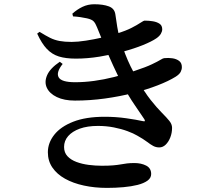

<svg xmlns="http://www.w3.org/2000/svg" viewBox="-20 -833 1040 917"><path d="M169 -680.9 157.6 -672.5Q179 -625.4 203.7 -599.4Q228.3 -573.4 261.3 -563.2Q294.3 -553 342.3 -553Q397.2 -553 455.3 -562.4Q513.3 -571.9 567.1 -586.3Q620.8 -600.8 662.6 -617.7Q704.4 -634.7 726.4 -649.7Q741.5 -660.1 748.1 -671.4Q754.8 -682.8 754.8 -693.1Q754.8 -711.1 741.9 -719.7Q729 -728.3 710 -731.4Q691.1 -734.5 671.4 -734.5Q666 -734.5 651.4 -724.6Q636.7 -714.7 609.4 -700.5Q582.2 -686.3 536.9 -672.3Q508.5 -663.1 469 -654Q429.5 -645 390.3 -638.9Q351.2 -632.8 322.4 -632.8Q288.7 -632.8 264.6 -637.3Q240.5 -641.7 218.8 -652.5Q197.1 -663.4 169 -680.9ZM279.3 -527.6 265.6 -538Q219.3 -506.6 205.1 -474Q190.9 -441.4 203.7 -413.8Q216.5 -386.2 251.4 -369.4Q286.3 -352.6 337.8 -352.6Q409.6 -352.6 480.6 -362.4Q551.6 -372.2 616.3 -388.7Q681 -405.2 733.3 -425.5Q785.5 -445.8 819.1 -466.7Q836.9 -478.1 842.8 -489.5Q848.6 -501 848.6 -512.4Q848.6 -532.2 835.5 -542.1Q822.4 -551.9 802.9 -554.7Q783.5 -557.4 764 -555.2Q759.4 -555.2 746.4 -547.3Q733.5 -539.4 705.2 -525.9Q676.9 -512.3 623.7 -494.7Q574.2 -477.5 525.1 -465.2Q476 -452.9 429.4 -446.6Q382.9 -440.3 338.6 -440.3Q273.4 -440.3 260.2 -463.7Q247 -487.1 279.3 -527.6ZM480 -275.3Q390 -275.3 329.8 -251.7Q269.6 -228.1 239.1 -189.3Q208.6 -150.5 208.6 -105.7Q208.6 -64.4 230.3 -32.7Q252 -1 290.5 20.5Q329.1 42.1 380.5 53.2Q432 64.4 490.8 64.4Q531.6 64.4 569.5 61Q607.4 57.6 637.2 50.1Q666.9 42.5 684.5 29.8Q702 17.1 702 -1.8Q702 -29.8 678.1 -42.1Q654.3 -54.3 622.1 -54.3Q600.6 -54.3 586 -52.4Q571.3 -50.6 556.4 -47.8Q541.5 -45.1 520.7 -43.3Q499.9 -41.4 465.9 -41.4Q435.2 -41.4 403.5 -45.5Q371.9 -49.6 345.2 -59.5Q318.6 -69.4 302.3 -86.8Q286 -104.2 286 -131.2Q286 -160.4 305.5 -183Q325.1 -205.5 361.2 -218.6Q397.3 -231.6 447.7 -231.6Q487.5 -231.6 523.7 -224.5Q559.9 -217.4 588.9 -206.6Q617.8 -195.9 635.3 -185.4Q664.8 -168.9 681.7 -156Q698.7 -143 711.9 -135.9Q725 -128.9 740.8 -128.9Q757.7 -128.9 771.4 -142.2Q785.1 -155.5 793.5 -177Q801.8 -198.5 801.8 -222.6Q801.8 -239.4 788.9 -255.5Q775.9 -271.7 752.7 -294.9Q729.5 -318.1 699.7 -355.5Q669.9 -392.9 636.2 -453.2Q617.7 -487.7 603.8 -515.9Q590 -544.1 578.7 -573.4Q567.3 -602.8 555.2 -639.1Q548.9 -658.7 544.2 -682.2Q539.4 -705.7 536.5 -727.8Q533.6 -750 531.1 -763.7Q527.3 -792.4 499.9 -802.5Q472.6 -812.7 430.4 -812.7Q399.7 -812.7 373.9 -800.3Q348 -787.9 325.6 -767.6L328.8 -754.7Q346.4 -753.8 364.2 -751.1Q382 -748.5 395 -745.5Q418 -740.4 426.9 -731.3Q435.8 -722.2 443.7 -701.9Q459.5 -662 479.4 -614.1Q499.2 -566.2 520.6 -519.6Q542 -473.1 561 -436.7Q593.3 -374.5 623.5 -331.2Q653.6 -287.9 669.3 -263.7Q672.9 -257.4 671.7 -254.9Q670.4 -252.4 660.9 -254.7Q632.6 -261.1 583.1 -268.2Q533.6 -275.3 480 -275.3Z"/></svg>

Font: Early Summer Mincho VF
Style: Regular
Weight: 250
Designer: GuiWonder
Version: Version 1.002